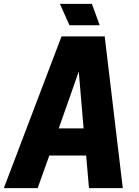

<svg xmlns="http://www.w3.org/2000/svg" viewBox="-55 -970 716 990"><path d="M253.9 -950.2H418.9L459 -839.8H303.2ZM262.2 -782.2H484.9L578.1 0H403.8L389.2 -168H199.2L139.2 0H-35.2ZM351.1 -601.1 248 -308.1H376Z"/></svg>

Font: Cooper Hewitt
Style: Bold Italic
Weight: 712
Designer: Village Type and Design LLC
Foundry: Cooper Hewitt Smithsonian Design Museum
Version: 1.000